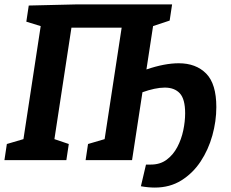

<svg xmlns="http://www.w3.org/2000/svg" viewBox="-23 -724 1044 868"><path d="M677 124Q647 124 614 118L637 20H659Q701 20 730.5 -2Q760 -24 778.5 -59Q797 -94 805.5 -134.5Q814 -175 814 -212Q814 -276 790 -302Q766 -328 722 -328Q700 -328 674.5 -322.5Q649 -317 621 -307L574 0H364L375 -73L450 -95L527 -599H300L223 -95L288 -73L277 0H-3L8 -73L83 -95L161 -606L96 -626L107 -699L318 -704H755L744 -631L669 -606L639 -410Q721 -438 785 -438Q863 -438 909 -391.5Q955 -345 955 -240Q955 -176 937 -111.5Q919 -47 884 6Q849 59 797 91.5Q745 124 677 124Z"/></svg>

Font: Bitter
Style: Bold Italic
Weight: 700
Italic angle: -9°
Designer: Sol Matas, and Bitter project Authors
Foundry: Sol Matas
Version: Version 2.001